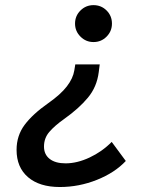

<svg xmlns="http://www.w3.org/2000/svg" viewBox="-20 -547 626 752"><path d="M214.4 185.5Q134.8 185.5 89.8 147Q44.9 108.4 44.9 40Q44.9 -15.6 76.4 -57.9Q107.9 -100.1 168.5 -142.6Q217.8 -177.2 241.9 -208.7Q266.1 -240.2 271 -271L274.9 -294.9H370.6L366.7 -264.2Q359.4 -206.5 324.2 -164.3Q289.1 -122.1 231.4 -81.1Q193.4 -54.2 172.9 -30Q152.3 -5.9 152.3 26.9Q152.3 58.1 174.6 75.4Q196.8 92.8 236.8 92.8Q282.2 92.8 331.1 69.8Q379.9 46.9 417.5 8.8L472.7 83.5Q429.7 129.4 359.4 157.5Q289.1 185.5 214.4 185.5ZM346.2 -382.3Q316.4 -382.3 295.2 -403.6Q273.9 -424.8 273.9 -454.6Q273.9 -484.9 295.2 -505.9Q316.4 -526.9 346.2 -526.9Q376.5 -526.9 397.5 -505.9Q418.5 -484.9 418.5 -454.6Q418.5 -424.8 397.5 -403.6Q376.5 -382.3 346.2 -382.3Z"/></svg>

Font: Cascadia Code NF
Style: Italic
Weight: 400
Italic angle: -10°
Monospace: yes
Designer: Aaron Bell
Foundry: Saja Typeworks
Version: Version 2404.023; ttfautohint (v1.8.4)